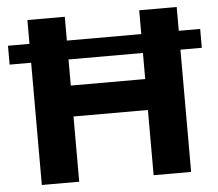

<svg xmlns="http://www.w3.org/2000/svg" viewBox="-51 -756 924 812"><g transform="rotate(-5 411.5 -350.0)"><path d="M818.8 -599.1V-519H728V0H568.8V-276.9H252.9V0H94.2V-519H2.9V-599.1H94.2V-700.2H252.9V-599.1H568.8V-700.2H728V-599.1ZM568.8 -408.2V-519H252.9V-408.2Z"/></g></svg>

Font: Montserrat arm SemiBold
Style: Regular
Weight: 600
Designer: Julieta Ulanovsky
Foundry: Julieta Ulanovsky
Version: Version 6.000;PS 006.000;hotconv 1.0.88;makeotf.lib2.5.64775